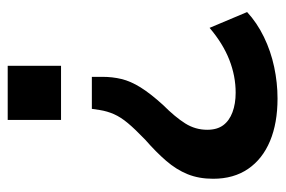

<svg xmlns="http://www.w3.org/2000/svg" viewBox="-138 -396 723 486"><g transform="rotate(-90 223.0 -152.5)"><path d="M217 189Q155 189 109.5 170Q64 151 39 114.5Q14 78 14 26Q14 -10 25.5 -38.5Q37 -67 59.5 -93Q82 -119 113 -146Q140 -172 155 -190Q170 -208 177.5 -225Q185 -242 188 -261L191 -281H272V-254Q272 -229 266.5 -206Q261 -183 245.5 -158Q230 -133 201 -101Q170 -70 154 -44.5Q138 -19 138 11Q138 36 149.5 51.5Q161 67 182.5 75Q204 83 232 83Q274 83 315 67Q356 51 396 17L436 112Q409 137 373 154.5Q337 172 297 180.5Q257 189 217 189ZM163 -359V-494H300V-359Z"/></g></svg>

Font: Nunito Sans 10pt SemiCondensed
Style: Bold
Weight: 700
Width: 4
Designer: Vernon Adams
Foundry: Vernon Adams
Version: Version 3.101;gftools[0.9.27]